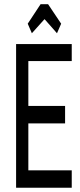

<svg xmlns="http://www.w3.org/2000/svg" viewBox="-20 -883 378 903"><path d="M113.3 -82H317.4V0H55.7V-675.8H317.4V-595.7H113.3V-384.8H286.1V-302.7H113.3ZM129.9 -726.6 110.4 -771.5 170.9 -863.3H206.1L267.6 -771.5L248 -726.6L190.4 -792H188.5Z"/></svg>

Font: Vancouver Drive
Style: Regular
Weight: 400
Designer: Valery Zaveryaev
Foundry: Cyreal (www.cyreal.org)
Version: Version 1.06